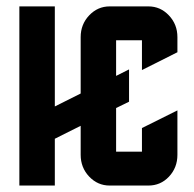

<svg xmlns="http://www.w3.org/2000/svg" viewBox="-20 -575 600 595"><path d="M419.9 -178.2 529.8 -232.9V-95.2Q529.8 -55.2 503.4 -27.3Q477.5 0 439.9 0H319.8Q282.7 0 256.3 -27.8Q230 -55.7 230 -95.2V-185.1L149.9 -145V0H40V-555.2H149.9V-245.1L230 -285.2V-460Q230 -499.5 256.3 -527.3Q282.7 -555.2 319.8 -555.2H439.9Q477.1 -555.2 503.4 -527.3Q529.8 -499.5 529.8 -460V-413.1L419.9 -357.9V-450.2H339.8V-339.8L379.9 -359.9V-259.8L339.8 -240.2V-105H419.9Z"/></svg>

Font: Horta
Style: Regular
Weight: 600
Width: 3
Version: Version 0.11